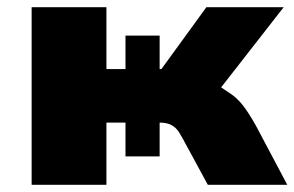

<svg xmlns="http://www.w3.org/2000/svg" viewBox="-20 -514 819 534"><path d="M779 0H558L488 -129Q486 -133 478 -146Q470 -159 457 -166Q444 -173 424 -173V-79H329V-173H276V0H68V-494H276V-322H329V-415H424V-322H429L554 -494H769L595 -271Q599 -268 619 -255Q639 -242 655.5 -221Q672 -200 692 -164Z"/></svg>

Font: Nunito Sans Heavy
Style: Regular
Weight: 400
Designer: Vernon Adams
Foundry: Vernon Adams
Version: Version 2.500